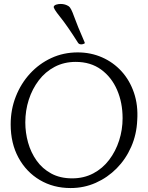

<svg xmlns="http://www.w3.org/2000/svg" viewBox="-20 -945 749 971"><path d="M34 -316Q34 -391 60 -457Q86 -523 132 -573Q178 -623 239.5 -651.5Q301 -680 373 -680Q439 -680 496 -655Q553 -630 594.5 -584.5Q636 -539 657.5 -476Q679 -413 674 -337Q671 -265 643.5 -202.5Q616 -140 570 -93.5Q524 -47 464.5 -20.5Q405 6 337 6Q250 6 181.5 -34.5Q113 -75 73.5 -147.5Q34 -220 34 -316ZM600 -347Q600 -426 572 -490.5Q544 -555 491 -593.5Q438 -632 363 -632Q304 -632 256.5 -607Q209 -582 176 -538.5Q143 -495 125.5 -440.5Q108 -386 108 -326Q108 -274 122 -224Q136 -174 165 -133Q194 -92 239 -67.5Q284 -43 345 -43Q404 -43 451.5 -68Q499 -93 532 -136.5Q565 -180 582.5 -234.5Q600 -289 600 -347ZM287 -925Q310 -925 328 -913Q339 -906 354.5 -862Q370 -818 408 -731Q410 -726 405.5 -724Q401 -722 396 -721Q381 -719 375 -728Q320 -815 284 -859.5Q248 -904 252 -912Q255 -919 265.5 -922Q276 -925 287 -925Z"/></svg>

Font: Diphylleia
Style: Regular
Weight: 400
Designer: Minha Hyung
Foundry: JAMO
Version: Version 1.000; ttfautohint (v1.8.4.7-5d5b);gftools[0.9.28]